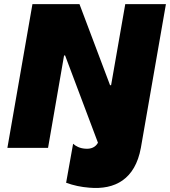

<svg xmlns="http://www.w3.org/2000/svg" viewBox="-20 -720 828 935"><path d="M16 0H214L292 -450H297L457 -25C446 -4 424 7 394 4C368 2 349 -8 336 -20L302 170C338 183 375 191 415 194C540 205 638 153 666 0L788 -700H590L521 -305H516L367 -700H138Z"/></svg>

Font: Fixel Display Black
Style: Italic
Weight: 900
Italic angle: -10°
Designer: AlfaBravo + MacPaw
Foundry: Kyrylo Tkachov, Marchela Mozhyna, Serhii Makarenko, Maria Weinstein, Zakhar Kryvoshyya
Version: Version 1.210;Glyphs 3.2 (3217)